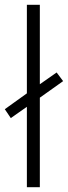

<svg xmlns="http://www.w3.org/2000/svg" viewBox="-38 -780 283 800"><path d="M74 0V-335L7 -288L-18 -325L74 -391V-760H128V-429L198 -478L225 -442L128 -373V0Z"/></svg>

Font: Noto Sans ExtraCondensed Light
Style: Regular
Weight: 300
Width: 2
Designer: Monotype Design Team
Foundry: Monotype Imaging Inc.
Version: Version 2.013; ttfautohint (v1.8.4.7-5d5b)